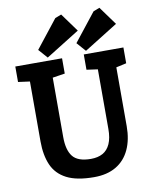

<svg xmlns="http://www.w3.org/2000/svg" viewBox="-100 -1010 869 1088"><g transform="rotate(-10 335.0 -466.0)"><path d="M353 4Q253 4 195 -26Q137 -56 112.5 -112.5Q88 -169 88 -248V-593L21 -602V-691H290V-603L219 -592V-250Q219 -175 248.5 -138Q278 -101 353 -101Q393 -101 421 -116.5Q449 -132 464 -165.5Q479 -199 479 -251V-594L415 -603V-691H643V-600L584 -587V-248Q584 -171 557.5 -114Q531 -57 479.5 -26.5Q428 4 353 4ZM211 -709 165 -761 292 -922 328 -936 405 -830ZM431 -709 385 -761 512 -922 548 -936 625 -830Z"/></g></svg>

Font: Kreon
Style: Bold
Weight: 700
Designer: Julia Petretta
Foundry: Julia Petretta and Eli Heuer
Version: Version 2.002